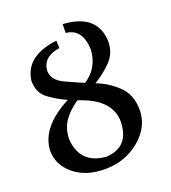

<svg xmlns="http://www.w3.org/2000/svg" viewBox="-135 -829 836 938"><g transform="rotate(-20 283.5 -360.5)"><path d="M252 8.3Q151.9 8.3 90.3 -43Q28.8 -94.2 28.8 -168.9Q34.7 -289.1 194.8 -372.1Q142.1 -395.5 100.8 -427Q59.6 -458.5 59.6 -519.5Q74.7 -643.1 241.2 -663.1L242.7 -624Q154.3 -611.3 148.9 -540Q148.9 -490.7 209.5 -462.6Q270 -434.6 302.7 -421.4Q379.9 -470.7 384.8 -566.4Q379.9 -674.8 297.4 -682.6V-728.5Q472.2 -718.3 478.5 -575.2Q478.5 -513.2 438.5 -472.2Q398.4 -431.2 349.6 -401.9Q409.7 -379.9 459 -332.8Q508.3 -285.6 508.3 -207Q508.3 -118.7 432.4 -55.2Q356.4 8.3 252 8.3ZM278.8 -46.4Q398.4 -53.7 401.9 -182.6Q401.9 -302.2 237.8 -354Q187.5 -319.3 161.4 -280Q135.3 -240.7 135.3 -185.5Q146.5 -56.2 278.8 -46.4Z"/></g></svg>

Font: Kelvinch
Style: Regular
Weight: 400
Designer: Paul James MIller
Foundry: High-Logic / Made with FontCreator
Version: Version 3.30 September 23, 2016